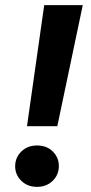

<svg xmlns="http://www.w3.org/2000/svg" viewBox="-20 -720 355 747"><path d="M85 -229 152 -700H302L203 -229ZM124 7Q87 7 63 -16.5Q39 -40 39 -73Q39 -107 63 -130.5Q87 -154 124 -154Q162 -154 185.5 -130.5Q209 -107 209 -74Q209 -40 185 -16.5Q161 7 124 7Z"/></svg>

Font: DM Sans 18pt ExtraBold
Style: Italic
Weight: 800
Italic angle: -10°
Designer: Colophon Foundry, Jonny Pinhorn
Foundry: Colophon Foundry
Version: Version 4.004;gftools[0.9.30]